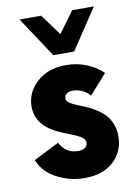

<svg xmlns="http://www.w3.org/2000/svg" viewBox="-86 -806 612 871"><g transform="rotate(-10 220.0 -370.0)"><path d="M189 -564 66.4 -750H166L237.3 -652.3L308.6 -750H408.7L285.2 -564ZM234.9 9.8Q165 9.8 105.2 -22Q45.4 -53.7 23.9 -109.9L141.1 -168.9Q168.9 -116.2 225.1 -116.2Q245.1 -116.2 256.8 -124.5Q268.6 -132.8 268.6 -147.5Q268.6 -160.6 255.4 -171.1Q242.2 -181.6 209 -194.8Q146.5 -218.3 119.1 -235.8Q51.3 -279.3 51.3 -350.1Q51.3 -416 102.8 -462.9Q154.3 -509.8 237.3 -509.8Q287.6 -509.8 332.3 -491.5Q377 -473.1 406.2 -443.8L326.2 -353.5Q314 -368.7 292.7 -379.4Q271.5 -390.1 248.5 -390.1Q229 -390.1 219 -382.1Q209 -374 209 -361.3Q209 -354.5 211.9 -349.4Q214.8 -344.2 222.9 -339.1Q231 -334 238.8 -330.3Q246.6 -326.7 262.7 -319.8Q288.1 -310.1 306.4 -301.5Q324.7 -293 346.9 -278.1Q369.1 -263.2 383.1 -246.6Q397 -230 406.5 -205.6Q416 -181.2 416 -152.3Q416 -80.6 366.9 -35.4Q317.9 9.8 234.9 9.8Z"/></g></svg>

Font: Now
Style: Bold
Weight: 700
Designer: Alfredo Marco Pradil
Foundry: Alfredo Marco Pradil
Version: Version 1.002;PS 001.002;hotconv 1.0.88;makeotf.lib2.5.64775